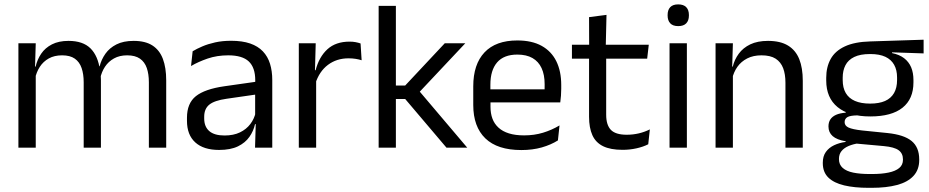

<svg xmlns="http://www.w3.org/2000/svg" viewBox="-20 -690 4342 897"><path d="M756.5 0H675.5V-305.5Q675.5 -344 665.8 -372.2Q656 -400.5 633.8 -416Q611.5 -431.5 574 -431.5Q538.5 -431.5 512.5 -417Q486.5 -402.5 470.5 -378.2Q454.5 -354 448 -323L435.5 -380.5H445.5Q453.5 -412 472.5 -439Q491.5 -466 524 -482.5Q556.5 -499 604.5 -499Q659 -499 692.2 -477.5Q725.5 -456 741 -414.8Q756.5 -373.5 756.5 -314.5ZM147 0H66V-488H147L143.5 -371L147 -366ZM451.5 0H371V-305.5Q371 -344 361.2 -372.2Q351.5 -400.5 329.5 -416Q307.5 -431.5 270 -431.5Q234 -431.5 208 -417Q182 -402.5 166 -377.8Q150 -353 143.5 -321.5L128.5 -379H146.5Q154 -412 172.5 -439.2Q191 -466.5 222.8 -482.8Q254.5 -499 300 -499Q367.5 -499 402.8 -464Q438 -429 447 -362Q449.5 -352 450.5 -340.2Q451.5 -328.5 451.5 -317Z M1252 0H1171.5L1175 -118.5L1172 -131V-286.5L1172.5 -315Q1172.5 -374.5 1142.2 -403Q1112 -431.5 1046.5 -431.5Q994 -431.5 950.2 -416.5Q906.5 -401.5 872.5 -381.5L880 -450.5Q899 -462 925.2 -473.2Q951.5 -484.5 985.2 -492Q1019 -499.5 1059.5 -499.5Q1112 -499.5 1148.8 -486.8Q1185.5 -474 1208.2 -450Q1231 -426 1241.5 -392Q1252 -358 1252 -316ZM1003.5 10.5Q931 10.5 892.2 -24.8Q853.5 -60 853.5 -125.5V-140Q853.5 -207.5 895.2 -240.8Q937 -274 1028 -287L1182.5 -309L1187 -250L1038 -228.5Q982 -220.5 958 -201.2Q934 -182 934 -144.5V-136.5Q934 -98 957.8 -77.5Q981.5 -57 1029 -57Q1071 -57 1101 -71.5Q1131 -86 1149.5 -110.5Q1168 -135 1174.5 -165L1187 -110H1171.5Q1164.5 -78 1145.2 -50.5Q1126 -23 1091.5 -6.2Q1057 10.5 1003.5 10.5Z M1453 -298.5 1434.5 -361 1454.5 -362Q1470.5 -424 1509.5 -459.8Q1548.5 -495.5 1613 -495.5Q1629 -495.5 1641.8 -493Q1654.5 -490.5 1664.5 -487L1669.5 -408.5Q1657 -412.5 1641.8 -415Q1626.5 -417.5 1608 -417.5Q1553 -417.5 1512.2 -387Q1471.5 -356.5 1453 -298.5ZM1457 0H1376V-488H1455L1451 -344L1457 -338Z M2163 0H2066L1873 -227.5H1821.5V-290.5H1873L2058 -488H2154L1932.5 -252.5V-272ZM1829.5 0H1749V-662.5H1829.5Z M2415.5 11Q2304 11 2247.5 -43.5Q2191 -98 2191 -199.5V-286.5Q2191 -389.5 2243.5 -445.2Q2296 -501 2397 -501Q2465 -501 2510.5 -475.8Q2556 -450.5 2579 -404Q2602 -357.5 2602 -293V-275Q2602 -259 2600.8 -243Q2599.5 -227 2597.5 -211.5H2523Q2524 -235.5 2524.2 -257Q2524.5 -278.5 2524.5 -296.5Q2524.5 -341 2510.2 -371.8Q2496 -402.5 2467.8 -418.8Q2439.5 -435 2397 -435Q2334 -435 2302.5 -398.5Q2271 -362 2271 -294V-247.5L2271.5 -237.5V-191Q2271.5 -160.5 2280.5 -136Q2289.5 -111.5 2308.8 -93.8Q2328 -76 2357.8 -66.8Q2387.5 -57.5 2428.5 -57.5Q2476 -57.5 2517 -70Q2558 -82.5 2594 -104L2586.5 -34Q2554 -13.5 2511 -1.2Q2468 11 2415.5 11ZM2580.5 -211.5H2233.5V-272.5H2580.5Z M2888.5 10Q2832 10 2797.5 -7Q2763 -24 2747.5 -58.5Q2732 -93 2732 -144.5V-452.5H2812V-154Q2812 -106 2834 -83.2Q2856 -60.5 2908 -60.5Q2937.5 -60.5 2964.8 -67Q2992 -73.5 3016 -85.5L3008.5 -16Q2985 -4 2953.5 3Q2922 10 2888.5 10ZM3003.5 -416H2652V-481H3011ZM2810 -473H2732.5L2732 -610L2813.5 -620.5Z M3189 0H3108V-488H3189ZM3148.5 -568Q3123.5 -568 3111.2 -581.2Q3099 -594.5 3099 -617.5V-620Q3099 -643.5 3111.2 -656.5Q3123.5 -669.5 3148.5 -669.5Q3173.5 -669.5 3186 -656.5Q3198.5 -643.5 3198.5 -620V-617.5Q3198.5 -594 3186 -581Q3173.5 -568 3148.5 -568Z M3730.5 0H3649.5V-303.5Q3649.5 -343 3638.8 -371.5Q3628 -400 3603.8 -415.8Q3579.5 -431.5 3537.5 -431.5Q3499 -431.5 3470.8 -417Q3442.5 -402.5 3425 -377.8Q3407.5 -353 3400.5 -321.5L3386 -379H3403.5Q3411.5 -412 3431.5 -439.2Q3451.5 -466.5 3485.2 -482.8Q3519 -499 3568 -499Q3626 -499 3661.8 -477Q3697.5 -455 3714 -413.8Q3730.5 -372.5 3730.5 -312.5ZM3404 0H3323V-488H3404L3400.5 -371L3404 -366.5Z M4046 -146Q3946.5 -146 3893.2 -189.5Q3840 -233 3840 -314V-326.5Q3840 -377 3860.8 -414.5Q3881.5 -452 3927 -473.2Q3972.5 -494.5 4046 -496.5L4295 -504.5V-440.5L4148 -445.5L4147.5 -442Q4182 -435 4204 -418Q4226 -401 4236.8 -375.5Q4247.5 -350 4247.5 -316V-305Q4247.5 -227.5 4196.5 -186.8Q4145.5 -146 4046 -146ZM4042.5 123H4054Q4099 123 4131.2 116.2Q4163.5 109.5 4181 95Q4198.5 80.5 4198.5 56.5V54.5Q4198.5 26.5 4178.2 11.8Q4158 -3 4109 -7.5L3971 -20L3994 -21Q3966 -17 3944.8 -8Q3923.5 1 3911.5 15.8Q3899.5 30.5 3899.5 52.5V53.5Q3899.5 79 3917 94.5Q3934.5 110 3966.5 116.5Q3998.5 123 4042.5 123ZM4052.5 187.5H4038Q3972 187.5 3924.2 176.2Q3876.5 165 3850.2 139.8Q3824 114.5 3824 72V70Q3824 40 3838.2 20Q3852.5 0 3876.8 -11.5Q3901 -23 3931 -27L3930.5 -30Q3889.5 -37 3870 -54.2Q3850.5 -71.5 3850.5 -99V-99.5Q3850.5 -118.5 3859.2 -132Q3868 -145.5 3885.8 -153.5Q3903.5 -161.5 3931 -163.5V-173.5L4024 -150L3986 -151Q3952 -150.5 3939 -142.8Q3926 -135 3926 -119.5V-119Q3926 -102.5 3944.5 -94Q3963 -85.5 4007.5 -80.5L4126 -68.5Q4203.5 -60.5 4239 -31.2Q4274.5 -2 4274.5 55V57.5Q4274.5 103 4247.5 132Q4220.5 161 4171 174.2Q4121.5 187.5 4052.5 187.5ZM4045 -206Q4087 -206 4114.8 -218.2Q4142.5 -230.5 4156.8 -255.2Q4171 -280 4171 -316V-328Q4171 -363 4157.2 -387.5Q4143.5 -412 4116 -424.8Q4088.5 -437.5 4047 -437.5H4044Q3999 -437.5 3970.8 -423.8Q3942.5 -410 3929.8 -385.2Q3917 -360.5 3917 -327.5V-316Q3917 -280 3931.2 -255.5Q3945.5 -231 3974 -218.5Q4002.5 -206 4045 -206Z"/></svg>

Font: Anek Devanagari
Style: Regular
Weight: 400
Designer: Kailash Malviya (Devanagari) & Yesha Goshar (Latin)
Foundry: Ek Type
Version: Version 1.003